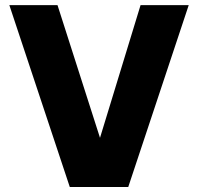

<svg xmlns="http://www.w3.org/2000/svg" viewBox="-20 -743 787 763"><path d="M377.4 -195.3 538.6 -722.7H730L489.7 0H257.3L17.1 -722.7H208.5Z"/></svg>

Font: Giphurs Black
Style: Regular
Weight: 900
Version: Version 0.920; ttfautohint (v1.8.4.7-5d5b)